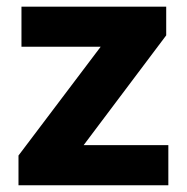

<svg xmlns="http://www.w3.org/2000/svg" viewBox="-20 -548 552 568"><path d="M478 -118.7V0H34.7V-87.9L277.8 -409.7H43.5V-528.3H471.7V-443.4L227.5 -118.7Z"/></svg>

Font: Vazirmatn RD FD ExtraBold
Style: Regular
Weight: 800
Designer: Saber Rastikerdar
Foundry: Saber Rastikerdar
Version: Version 33.003